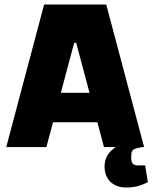

<svg xmlns="http://www.w3.org/2000/svg" viewBox="-20 -645 668 842"><path d="M7.4 0 173.4 -625H446L612 0H436L314.2 -457H305.2L183.4 0ZM118.4 -108.8V-238H501.5V-108.8ZM534.2 177.3Q489.9 177.3 464.2 152.2Q438.6 127 438.6 84.5Q438.6 36.7 479.1 6Q519.7 -24.6 594.4 -33.9L604.4 0L591.2 2.5Q569.3 6.4 562.5 13.5Q555.6 20.6 555.6 39.1V47.9Q555.6 65.4 562.3 72.9Q569.1 80.4 585.4 80.4H616.6L628.4 154.2Q604.8 166 582.2 171.7Q559.5 177.3 534.2 177.3Z"/></svg>

Font: Changa
Style: Regular
Weight: 400
Designer: Eduardo Rodriguez Tunni
Foundry: Eduardo Rodriguez Tunni
Version: Version 3.003